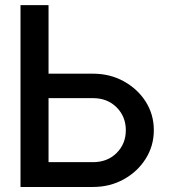

<svg xmlns="http://www.w3.org/2000/svg" viewBox="-20 -743 675 763"><path d="M61.5 -722.7H172.9V-450.2H349.6Q417 -450.2 471.9 -419.9Q526.9 -389.6 559.1 -338.9Q591.3 -288.1 591.3 -225.6Q591.3 -163.6 559.1 -112.3Q526.9 -61 471.9 -30.5Q417 0 349.6 0H61.5ZM172.9 -98.6H349.6Q406.7 -98.6 443.4 -135Q480 -171.4 480 -225.6Q480 -279.8 443.4 -316.4Q406.7 -353 349.6 -353H172.9Z"/></svg>

Font: Giphurs Medium
Style: Regular
Weight: 500
Version: Version 0.920; ttfautohint (v1.8.4.7-5d5b)